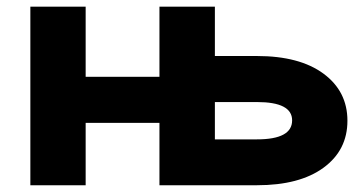

<svg xmlns="http://www.w3.org/2000/svg" viewBox="-20 -548 1074 568"><path d="M69.8 -528.3H233.4V-320.8H451.7V-528.3H615.7V-382.3H740.2Q866.2 -382.3 937 -330.1Q1007.8 -277.8 1007.8 -190.9Q1007.8 -103.5 937 -51.8Q866.2 0 740.2 0H451.7V-184.6H233.4V0H69.8ZM740.2 -246.1H615.7V-135.7H740.2Q844.2 -135.7 844.2 -191.9Q844.2 -246.1 740.2 -246.1Z"/></svg>

Font: Bert Sans Black
Style: Regular
Weight: 900
Designer: Christian Robertson, Adam Twardoch, & Cristiano Sobral
Foundry: Google
Version: Version 12.135;January 10, 2020;FontCreator 12.0.0.2547 64-b